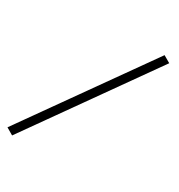

<svg xmlns="http://www.w3.org/2000/svg" viewBox="-230 -785 958 1025"><g transform="rotate(30 249.0 -272.0)"><path d="M528.8 -636.2 -4.9 117.2 -47.9 91.8 485.8 -661.1Z"/></g></svg>

Font: Anonymous Pro
Style: Italic
Weight: 400
Italic angle: -12°
Monospace: yes
Designer: Mark Simonson
Version: Version 1.003